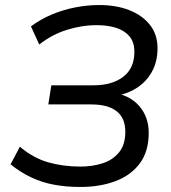

<svg xmlns="http://www.w3.org/2000/svg" viewBox="-20 -734 679 763"><path d="M299 9Q243 9 194.5 0Q146 -9 103 -29.5Q60 -50 22 -81L59 -151Q112 -106 171.5 -89Q231 -72 300 -72Q347 -72 387.5 -85Q428 -98 453 -128.5Q478 -159 478 -210Q478 -265 443.5 -292Q409 -319 343 -319H172L184 -395H351Q426 -395 470 -429Q514 -463 514 -528Q514 -566 495 -589Q476 -612 442.5 -623Q409 -634 365 -634Q304 -634 244.5 -615Q185 -596 136 -557L103 -629Q140 -657 185 -676Q230 -695 278.5 -704.5Q327 -714 374 -714Q442 -714 494 -693.5Q546 -673 576 -635Q606 -597 606 -542Q606 -489 583.5 -448.5Q561 -408 521 -383Q481 -358 427 -351V-366Q494 -357 532.5 -313.5Q571 -270 571 -206Q571 -132 535.5 -84.5Q500 -37 438.5 -14Q377 9 299 9Z"/></svg>

Font: Nunito Sans 12pt Medium
Style: Italic
Weight: 500
Italic angle: -9°
Designer: Vernon Adams
Foundry: Vernon Adams
Version: Version 3.101;gftools[0.9.27]